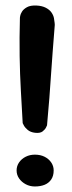

<svg xmlns="http://www.w3.org/2000/svg" viewBox="-20 -672 261 694"><path d="M107 -192Q90 -194 80 -202.5Q70 -211 66 -219Q62 -227 62 -227Q59 -283 55.5 -343Q52 -403 51 -469Q50 -535 52 -608Q52 -608 53 -614.5Q54 -621 59.5 -630Q65 -639 77.5 -646Q90 -653 112 -652Q132 -651 145.5 -644Q159 -637 166 -627Q173 -617 175 -606.5Q177 -596 177.5 -589Q178 -582 178 -582Q174 -530 170.5 -486.5Q167 -443 164.5 -403Q162 -363 158.5 -318.5Q155 -274 150 -219Q150 -219 146.5 -211.5Q143 -204 134 -197Q125 -190 107 -192ZM106 2Q88 2 73 -6Q58 -14 49 -27Q40 -40 40 -56Q40 -72 49 -85Q58 -98 73 -105.5Q88 -113 106 -113Q126 -113 141 -105.5Q156 -98 165 -85Q174 -72 174 -56Q174 -36 165 -23Q156 -10 141 -4Q126 2 106 2Z"/></svg>

Font: Sour Gummy Medium
Style: Regular
Weight: 500
Designer: Stefie Justprince
Foundry: Eifetstype
Version: Version 1.000